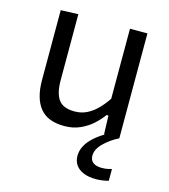

<svg xmlns="http://www.w3.org/2000/svg" viewBox="-106 -584 772 877"><g transform="rotate(15 279.5 -145.5)"><path d="M225.6 10.9Q146.4 10.9 110 -34.6Q73.6 -80.1 73.6 -166.5Q73.6 -199.4 73.6 -223.7Q73.6 -248 73.6 -271.5Q73.6 -316 73.6 -353.2Q73.6 -390.3 73.6 -424.9Q73.6 -459.5 73.6 -496.2L156.1 -499.3Q156.1 -444.5 156.1 -391.5Q156.1 -338.4 156.1 -279.8V-186.2Q156.1 -126.8 177.5 -96.3Q198.8 -65.7 254.2 -65.7Q286 -65.7 312.6 -79.2Q339.2 -92.8 361.2 -115.3Q383.2 -137.9 401.1 -165.3V-279.8Q401.1 -338.4 401.1 -389.9Q401.1 -441.4 401.1 -496.2H483.6Q483.6 -441.4 483.6 -388.9Q483.6 -336.4 483.6 -271.5V-218.8Q483.6 -157.6 483.6 -106.4Q483.6 -55.3 483.6 0H411.5L408.7 -87.7H399.7Q383.9 -65.2 359.2 -42.4Q334.4 -19.7 301 -4.4Q267.6 10.9 225.6 10.9ZM428.8 207.8Q393 207.8 368.7 197.6Q344.4 187.4 331.9 169.1Q319.5 150.8 319.5 126.6Q319.5 102.3 331 79.9Q342.6 57.5 365.2 36.7Q387.8 15.9 421.1 -3.4V-21.4L464.6 -25L483.4 0Q442.7 20.3 413.9 49.3Q385.1 78.2 385.1 108.1Q385.1 129.9 399.9 140.6Q414.7 151.3 439.5 151.3Q456.3 151.3 468.4 148.8Q480.5 146.3 487.4 143.9V199.6Q476.4 202.9 460.6 205.3Q444.8 207.8 428.8 207.8Z"/></g></svg>

Font: Commissioner Thin
Style: Regular
Weight: 100
Designer: Kostas Bartsokas
Foundry: Kostas Bartsokas
Version: Version 1.001;gftools[0.9.23]